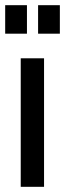

<svg xmlns="http://www.w3.org/2000/svg" viewBox="-20 -721 251 741"><path d="M60 0V-496H150V0ZM127 -591V-701H211V-591ZM0 -591V-701H84V-591Z"/></svg>

Font: Host Grotesk Light
Style: Regular
Weight: 400
Version: Version 1.003